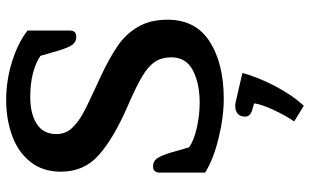

<svg xmlns="http://www.w3.org/2000/svg" viewBox="-216 -534 1029 638"><g transform="rotate(-90 299.0 -214.5)"><path d="M45 -48V-200Q45 -209 50 -215Q55 -221 66 -221Q82 -221 91.5 -208.5Q101 -196 112 -160L129 -101Q152 -85 194 -75.5Q236 -66 278 -66Q341 -66 384.5 -88.5Q428 -111 428 -160Q428 -193 412.5 -215.5Q397 -238 363 -258Q329 -278 262 -307Q159 -352 103.5 -401Q48 -450 48 -527Q48 -588 81 -629Q114 -670 168.5 -689.5Q223 -709 286 -709Q351 -709 413.5 -689.5Q476 -670 517 -638V-497Q517 -476 496 -476Q480 -476 470.5 -488Q461 -500 450 -536L433 -595Q382 -629 296 -629Q241 -629 207 -607.5Q173 -586 173 -542Q173 -513 191.5 -492Q210 -471 242 -453.5Q274 -436 338 -407L364 -395Q426 -366 466 -338.5Q506 -311 529.5 -270.5Q553 -230 553 -173Q553 -79 480 -32.5Q407 14 290 14Q229 14 158 -3.5Q87 -21 45 -48ZM215 248Q235 219 253.5 179Q272 139 275 115L248 107Q231 100 231 85Q231 69 240.5 60.5Q250 52 267 52Q271 52 281 54L376 76Q364 123 334 181.5Q304 240 267 280Z"/></g></svg>

Font: Maitree SemiBold
Style: Regular
Weight: 600
Designer: CadsonDemak Team
Foundry: CadsonDemak
Version: Version 1.001